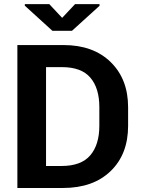

<svg xmlns="http://www.w3.org/2000/svg" viewBox="-20 -935 706 955"><path d="M66.4 0V-710.9H295.9Q443.8 -710.9 530.5 -626.2Q617.2 -541.5 617.2 -401.4V-309.1Q617.2 -168 530.3 -84Q443.4 0 293.5 0ZM209 -601.1V-109.4H286.1Q383.8 -109.4 429 -162.4Q474.1 -215.3 474.1 -309.1V-402.3Q474.1 -496.6 429.4 -548.8Q384.8 -601.1 288.6 -601.1ZM289.1 -846.2 353.5 -914.6H475.1V-906.2L337.9 -781.7H240.7L103.5 -906.7V-914.6H225.1Z"/></svg>

Font: Roboto Web
Style: Bold
Weight: 700
Designer: Google
Version: Version 1.200310; 2013